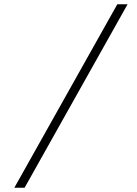

<svg xmlns="http://www.w3.org/2000/svg" viewBox="-20 -767 640 897"><path d="M47 110 528 -747H576L95 110Z"/></svg>

Font: Geist Mono ExtraLight
Style: Italic
Weight: 200
Italic angle: -12°
Monospace: yes
Designer: Basement.studio, Andrés Briganti, Mateo Zaragoza
Foundry: Basement.studio, Vercel, Andrés Briganti, Guido Ferreyra, Mateo Zaragoza
Version: Version 1.500; ttfautohint (v1.8.4.7-5d5b)